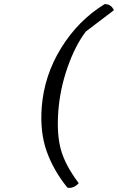

<svg xmlns="http://www.w3.org/2000/svg" viewBox="-20 -868 577 939"><path d="M400 -714Q348 -646 310.5 -539Q273 -432 265 -321.5Q257 -211 278 -135.5Q299 -60 365 28Q340 55 310 50Q243 -32 209 -126Q175 -220 184 -343Q196 -499 279.5 -634Q363 -769 492 -848Q524 -848 537 -818Z"/></svg>

Font: Tillana
Style: Regular
Weight: 400
Designer: Lipi Raval (Devanagari, Latin), Jonny Pinhorn (Latin)
Foundry: Indian Type Foundry
Version: Version 2.002;PS 1.0;hotconv 1.0.79;makeotf.lib2.5.61930; tt